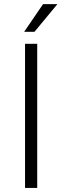

<svg xmlns="http://www.w3.org/2000/svg" viewBox="-20 -927 307 947"><path d="M163.6 -710.9V0H103.5V-710.9ZM99.1 -770 192.4 -906.7H263.2L149.9 -770Z"/></svg>

Font: Vazirmatn UI ExtraLight
Style: Regular
Weight: 200
Designer: Saber Rastikerdar
Foundry: Saber Rastikerdar
Version: Version 33.003